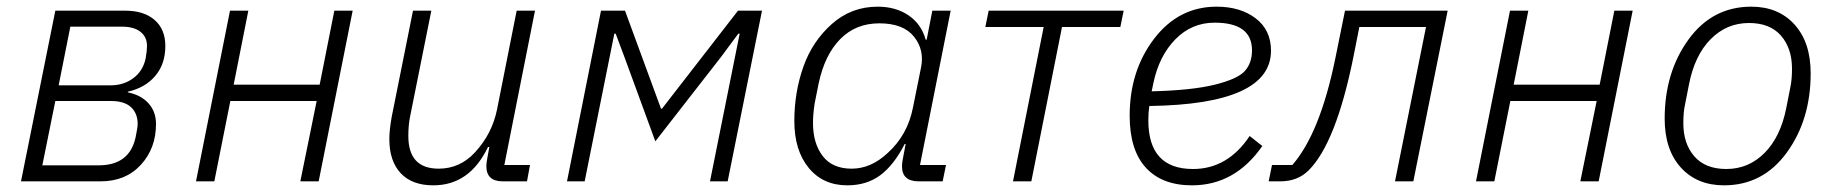

<svg xmlns="http://www.w3.org/2000/svg" viewBox="-20 -544 5505 576"><path d="M43 0 146 -512H355Q412 -512 444 -484Q476 -456 476 -406Q476 -352 446 -316.5Q416 -281 364 -269L363 -267Q403 -259 425.5 -234Q448 -209 448 -172Q448 -99 402.5 -49.5Q357 0 282 0ZM107 -48H276Q369 -48 387 -133Q393 -162 393 -172Q393 -204 373 -222.5Q353 -241 313 -241H146ZM156 -288H312Q351 -288 380 -309.5Q409 -331 417 -369Q421 -392 421 -406Q421 -433 401.5 -448.5Q382 -464 346 -464H191Z M568 0 670 -512H725L681 -290H939L983 -512H1038L936 0H881L930 -241H671L623 0Z M1219 -512H1274L1210 -193Q1205 -168 1205 -136Q1205 -38 1296 -38Q1360 -38 1405 -87Q1456 -142 1471 -215L1530 -512H1585L1493 -49H1570L1561 0H1488Q1439 0 1439 -46Q1439 -54 1442 -70L1448 -103H1444Q1389 12 1280 12Q1216 12 1182 -24.5Q1148 -61 1148 -127Q1148 -153 1155 -193Z M1681 0 1783 -512H1855L1963 -218H1966L2194 -512H2266L2163 0H2110L2199 -443H2195L2143 -373L1946 -120L1854 -371L1827 -443H1823L1734 0Z M2808 0H2736Q2686 0 2686 -45Q2686 -56 2689 -70L2697 -112H2694Q2662 -49 2621 -18.5Q2580 12 2522 12Q2449 12 2406 -40.5Q2363 -93 2363 -181Q2363 -267 2390 -343.5Q2417 -420 2475.5 -472Q2534 -524 2613 -524Q2667 -524 2705.5 -498Q2744 -472 2757 -425H2760L2777 -512H2832L2740 -49H2818ZM2643 -85Q2703 -139 2719 -222L2743 -341Q2754 -394 2722 -434Q2690 -474 2618 -474Q2547 -474 2500.5 -426.5Q2454 -379 2436 -294L2424 -234Q2419 -202 2419 -175Q2419 -114 2448 -76Q2477 -38 2535 -38Q2593 -38 2643 -85Z M3019 0 3111 -463H2936L2946 -512H3351L3341 -463H3166L3074 0Z M3556 12Q3466 12 3417.5 -41Q3369 -94 3369 -197Q3369 -332 3442.5 -428Q3516 -524 3630 -524Q3701 -524 3747 -489Q3793 -454 3793 -392Q3793 -231 3428 -226Q3425 -207 3425 -183Q3425 -37 3559 -37Q3663 -37 3729 -136L3767 -106Q3685 12 3556 12ZM3624 -476Q3555 -476 3506 -426Q3457 -376 3440 -294L3435 -270Q3556 -273 3624.5 -290Q3693 -307 3714.5 -331Q3736 -355 3736 -393Q3736 -476 3624 -476Z M3786 0 3796 -49H3857Q3940 -144 3986 -369L4015 -512H4323L4220 0H4165L4258 -463H4058L4040 -372Q3988 -115 3906 -33Q3873 0 3821 0Z M4408 0 4510 -512H4565L4521 -290H4779L4823 -512H4878L4776 0H4721L4770 -241H4511L4463 0Z M5152 12Q5071 12 5022.5 -41.5Q4974 -95 4974 -188Q4974 -327 5045.5 -425.5Q5117 -524 5234 -524Q5315 -524 5363.5 -470.5Q5412 -417 5412 -324Q5412 -185 5340.5 -86.5Q5269 12 5152 12ZM5159 -37Q5226 -37 5274 -85.5Q5322 -134 5339 -221L5351 -282Q5356 -305 5356 -338Q5356 -399 5323 -437Q5290 -475 5227 -475Q5160 -475 5112 -426.5Q5064 -378 5047 -291L5035 -230Q5030 -208 5030 -174Q5030 -113 5063 -75Q5096 -37 5159 -37Z"/></svg>

Font: IBM Plex Sans Light
Style: Italic
Weight: 300
Italic angle: -11.31°
Designer: Mike Abbink, Paul van der Laan, Pieter van Rosmalen
Foundry: Bold Monday
Version: Version 3.0